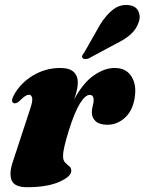

<svg xmlns="http://www.w3.org/2000/svg" viewBox="-20 -749 588 781"><path d="M35.5 -329.5Q22.5 -335.5 36 -361.5Q63 -411 114 -441.8Q165 -472.5 225 -472.5Q262 -472.5 279.2 -456.8Q296.5 -441 296.5 -413.5Q296.5 -397.5 292.2 -380Q288 -362.5 281.5 -344.5Q318 -412 361.5 -442.2Q405 -472.5 446.5 -472.5Q490.5 -472.5 512.2 -441.8Q534 -411 529.5 -364.5Q524 -305.5 491.8 -273.5Q459.5 -241.5 416.5 -241.5Q385 -241.5 369.2 -255.8Q353.5 -270 353.5 -292Q353.5 -305.5 357.2 -318.2Q361 -331 361 -342.5Q361 -363 344.5 -363Q327.5 -363 306 -329.5Q284.5 -296 260 -218.5Q248.5 -181 242.5 -155.8Q236.5 -130.5 236.5 -113.5Q236.5 -96.5 244.8 -88Q253 -79.5 261.5 -73Q270 -66.5 270 -54Q270 -31 221 -9.2Q172 12.5 90 12.5Q38.5 12.5 27.2 -15.8Q16 -44 32.5 -92L102.5 -305.5Q113.5 -337.5 110.8 -350.5Q108 -363.5 98 -363.5Q90.5 -363.5 82 -358Q73.5 -352.5 58.5 -337.5Q45 -326 35.5 -329.5ZM387.5 -649.5Q412 -688.5 439.5 -709.8Q467 -731 499.5 -728.5Q532 -726 542.5 -704.2Q553 -682.5 544.5 -659.5Q534.5 -629.5 511.2 -609Q488 -588.5 453.5 -572L340 -511Q332.5 -508.5 325.8 -508.8Q319 -509 316 -513Q312 -518 314.8 -523.5Q317.5 -529 322.5 -535Z"/></svg>

Font: Fraunces 72pt Black
Style: Italic
Weight: 900
Italic angle: -16°
Version: Version 1.000;[b76b70a41]